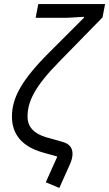

<svg xmlns="http://www.w3.org/2000/svg" viewBox="-20 -760 539 948"><path d="M156 -672H309L395 -677L394 -672L223 -501C84 -362 39 -275 39 -184C39 -98 88 -36 192 -7L263 13L206 140L273 168L324 54C334 32 338 16 338 0C338 -31 323 -50 287 -60L209 -82C147 -100 116 -134 116 -184C116 -258 151 -332 271 -454L486 -674L499 -740H169Z"/></svg>

Font: LVC Sans
Style: Italic
Weight: 400
Italic angle: -11.31°
Designer: Mike Abbink, Paul van der Laan, Pieter van Rosmalen
Foundry: Bold Monday
Version: Version 3.0